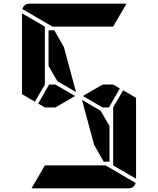

<svg xmlns="http://www.w3.org/2000/svg" viewBox="-20 -1020 856 1040"><path d="M629 -541 570 -438H536L429 -500L536 -562H593ZM243 -662V-856H274L326 -765L392 -521L291 -580ZM647 -531 717 -490V-52L593 -124V-138V-144V-302V-396V-438ZM169 -469 99 -510V-948L223 -876V-698V-590V-562ZM264 -876 101 -971Q110 -1000 140 -1000H346H470H665L593 -876H554H470H346ZM552 -124 715 -29Q706 0 676 0H470H346H151L223 -124H262H346H470ZM280 -438H223L187 -459L246 -562H280L387 -500ZM573 -338V-144H542L490 -235L424 -479L525 -420Z"/></svg>

Font: DSEG14 Modern
Style: Bold
Weight: 700
Designer: Keshikan(Twitter:@keshinomi_88pro)
Version: Version 0.46